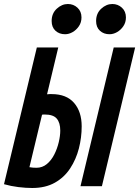

<svg xmlns="http://www.w3.org/2000/svg" viewBox="-46 -930 695 959"><path d="M115 9Q83 9 46 4.5Q9 0 -26 -10L138 -693H245L189 -459Q195 -460 201.5 -460Q208 -460 212 -460Q286 -460 324 -416Q362 -372 362 -299Q362 -243 348 -188.5Q334 -134 304.5 -89Q275 -44 228 -17.5Q181 9 115 9ZM136 -92Q166 -92 188.5 -111Q211 -130 225.5 -159Q240 -188 247.5 -220Q255 -252 255 -278Q255 -317 237.5 -337.5Q220 -358 178 -358Q174 -358 171 -358Q168 -358 164 -357L101 -95Q116 -92 136 -92ZM356 0 522 -693H629L463 0ZM279 -759Q250 -759 231 -776.5Q212 -794 212 -825Q212 -863 237.5 -886.5Q263 -910 293 -910Q321 -910 341 -891.5Q361 -873 361 -843Q361 -818 348 -799Q335 -780 316.5 -769.5Q298 -759 279 -759ZM501 -759Q472 -759 453 -776.5Q434 -794 434 -825Q434 -863 459.5 -886.5Q485 -910 515 -910Q543 -910 563 -891.5Q583 -873 583 -843Q583 -818 570 -799Q557 -780 538.5 -769.5Q520 -759 501 -759Z"/></svg>

Font: Ubuntu Sans Mono
Style: Italic
Weight: 400
Italic angle: -13.5°
Monospace: yes
Designer: Dalton Maag Ltd
Foundry: Dalton Maag Ltd
Version: Version 1.006